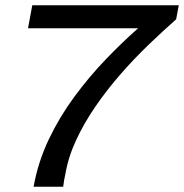

<svg xmlns="http://www.w3.org/2000/svg" viewBox="-20 -706 696 726"><path d="M107 0Q124 -94 164.5 -179Q205 -264 261 -340Q317 -416 379.5 -481Q442 -546 502 -599H86L102 -686H656L646 -633Q595 -588 540.5 -535.5Q486 -483 435 -424.5Q384 -366 341 -303.5Q298 -241 268 -176.5Q238 -112 227 -47Q224 -35 222.5 -25Q221 -15 219 0Z"/></svg>

Font: Archivo SemiExpanded
Style: Italic
Weight: 400
Width: 6
Italic angle: -10°
Designer: Hector Gatti
Foundry: Omnibus-Type
Version: Version 2.001